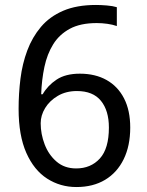

<svg xmlns="http://www.w3.org/2000/svg" viewBox="-20 -744 591 774"><path d="M288 10Q223 10 170 -24Q117 -58 86 -128Q55 -198 55 -305Q55 -367 62.5 -427Q70 -487 90 -540.5Q110 -594 145 -635.5Q180 -677 234.5 -700.5Q289 -724 367 -724Q386 -724 410.5 -722Q435 -720 451 -715V-639Q434 -645 412.5 -648Q391 -651 370 -651Q304 -651 261.5 -628Q219 -605 194.5 -565.5Q170 -526 159 -474Q148 -422 146 -364H152Q172 -399 208 -423Q244 -447 302 -447Q364 -447 409.5 -421.5Q455 -396 480 -347.5Q505 -299 505 -230Q505 -156 478.5 -102Q452 -48 403.5 -19Q355 10 288 10ZM287 -65Q346 -65 382.5 -105Q419 -145 419 -230Q419 -298 387 -337.5Q355 -377 290 -377Q246 -377 213 -357.5Q180 -338 162 -308.5Q144 -279 144 -247Q144 -204 160 -162Q176 -120 208 -92.5Q240 -65 287 -65Z"/></svg>

Font: hexutelugu05
Style: Book
Weight: 400
Designer: Jelle Bosma - Monotype Design Team
Foundry: Monotype Imaging Inc.
Version: Version 2.003